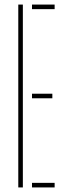

<svg xmlns="http://www.w3.org/2000/svg" viewBox="-20 -820 284 840"><path d="M60 0V-800H80V0ZM120 -780V-800H219V-780ZM120 -390V-410H209V-390ZM120 0V-20H219V0Z"/></svg>

Font: Big Shoulders Stencil Display Thin
Style: Regular
Weight: 100
Designer: Patric King
Foundry: XO Type Co
Version: Version 1.000